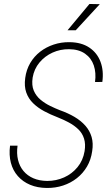

<svg xmlns="http://www.w3.org/2000/svg" viewBox="-20 -932 543 962"><path d="M403.8 -174.3Q409.7 -210.4 401.1 -237.5Q392.6 -264.6 372.3 -284.2Q352.1 -303.7 324.7 -318.4Q297.4 -333 267.6 -344.7Q232.9 -357.9 201.4 -374.8Q169.9 -391.6 146.2 -414.6Q122.6 -437.5 111.6 -468.5Q100.6 -499.5 106.4 -541.5Q111.8 -582.5 131.3 -616Q150.9 -649.4 181.2 -672.9Q211.4 -696.3 249 -708.7Q286.6 -721.2 327.6 -720.7Q387.7 -720.2 427.2 -693.8Q466.8 -667.5 483.6 -622.3Q500.5 -577.1 492.7 -521.5L456.1 -521Q462.4 -566.9 450 -604Q437.5 -641.1 406 -663.1Q374.5 -685.1 326.2 -685.5Q282.2 -686 243.4 -668.5Q204.6 -650.9 177.7 -618.7Q150.9 -586.4 143.6 -543.5Q137.7 -504.4 149.4 -477.5Q161.1 -450.7 183.1 -432.4Q205.1 -414.1 231.2 -401.4Q257.3 -388.7 279.8 -379.9Q321.3 -365.2 353.5 -346.2Q385.7 -327.1 407.7 -302.2Q429.7 -277.3 439 -245.6Q448.2 -213.9 441.9 -174.8Q436 -131.8 416 -97.7Q396 -63.5 365.2 -39.3Q334.5 -15.1 295.9 -2.4Q257.3 10.3 214.4 9.8Q167.5 9.3 130.9 -6.1Q94.2 -21.5 69.3 -49.8Q44.4 -78.1 34.4 -116.7Q24.4 -155.3 30.3 -202.1H67.9Q62.5 -163.1 70.3 -130.9Q78.1 -98.6 97.7 -75.2Q117.2 -51.8 147.2 -38.8Q177.2 -25.9 216.3 -25.4Q261.7 -25.4 301.3 -43.2Q340.8 -61 368.4 -94.5Q396 -127.9 403.8 -174.3ZM318.4 -780.3 428.2 -912.1 480 -911.1 359.4 -780.3Z"/></svg>

Font: Roboto Condensed ExtraLight
Style: Italic
Weight: 250
Italic angle: -12°
Designer: Christian Robertson
Foundry: Google
Version: Version 3.008; 2023